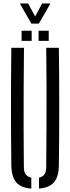

<svg xmlns="http://www.w3.org/2000/svg" viewBox="-20 -1074 402 1100"><path d="M44.9 -127.8Q42.9 -295.5 42.9 -464Q42.9 -632.4 44.9 -800H117.4Q116.2 -688.4 115.6 -573.2Q114.9 -458.1 115.3 -343.3Q115.6 -228.5 116.6 -116.5Q116.6 -90 127.1 -75.4Q137.5 -60.8 159.4 -56.2V6.3Q99 1.7 72.5 -30Q46 -61.7 44.9 -127.8ZM203.4 6.3V-56.2Q224.9 -60.8 234.8 -75.4Q244.8 -90 244.8 -116.5Q245.8 -228.5 246.3 -343.3Q246.9 -458.1 246.6 -573.2Q246.4 -688.4 244.8 -800H317.3Q319.4 -632.4 319.4 -464Q319.4 -295.5 317.3 -127.8Q316.6 -61.7 289.9 -30Q263.3 1.7 203.4 6.3ZM201 -840V-898.1H259.1V-840ZM103.7 -840V-898.1H161.4V-840ZM159.7 -938.9 93.6 -1054H141L181.4 -979.7L221.4 -1054H268.8L202.7 -938.9Z"/></svg>

Font: Big Shoulders Stencil Thin
Style: Regular
Weight: 100
Designer: Patric King
Foundry: XO Type Co
Version: Version 2.001